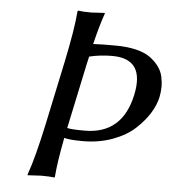

<svg xmlns="http://www.w3.org/2000/svg" viewBox="-49 -693 669 742"><g transform="rotate(5 285.5 -322.5)"><path d="M189.5 -444.8Q216.8 -574.2 222.2 -645L224.6 -647.9Q241.2 -645 274.9 -645Q274.9 -645 327.6 -647.9L328.1 -645Q311.5 -599.1 293.5 -524.4Q328.6 -526.4 380.9 -525.9Q425.3 -525.9 459.7 -517.6Q494.1 -509.3 514.6 -494.4Q535.2 -479.5 548.6 -461.4Q562 -443.4 566.7 -421.9Q571.3 -400.4 571 -381.3Q570.8 -362.3 566.9 -342.8Q560.5 -312 540.8 -280Q521 -248 488 -217.3Q455.1 -186.5 402.1 -166.7Q349.1 -147 286.1 -147Q233.9 -147 213.9 -153.3Q195.3 -58.6 190.9 0L188.5 2.9Q171.9 0 138.2 0L85.4 2.9L85 0Q109.4 -67.9 137.7 -200.2ZM221.7 -192.4Q237.3 -188 290 -188Q436 -188 468.8 -342.8Q499 -484.9 371.1 -484.9Q324.2 -484.9 282.2 -474.6Q279.8 -464.8 275.4 -444.8L223.6 -200.2Q223.1 -198.7 222.7 -196.3Q222.2 -193.8 221.7 -192.4Z"/></g></svg>

Font: Linux Biolinum
Style: Italic
Weight: 400
Italic angle: -12°
Designer: Philipp H. Poll
Foundry: Philipp H. Poll
Version: Version 1.1.3 ; ttfautohint (v0.9)